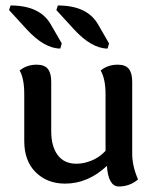

<svg xmlns="http://www.w3.org/2000/svg" viewBox="-20 -655 564 692"><path d="M408.2 17.1Q370.6 17.1 365.2 -57.1Q297.4 6.8 214.4 6.8Q150.4 6.8 108.9 -33.9Q67.4 -74.7 67.4 -147V-315.9Q67.4 -372.1 50.8 -400.9Q76.7 -421.9 112.3 -421.9Q140.6 -421.9 152.6 -406.5Q164.6 -391.1 164.6 -360.4V-182.1Q164.6 -127.9 187.7 -96.4Q210.9 -64.9 255.4 -64.9Q282.2 -64.9 310.3 -76.4Q338.4 -87.9 360.4 -111.3V-315.9Q360.4 -370.1 342.8 -400.9Q368.7 -421.9 404.3 -421.9Q432.6 -421.9 444.6 -406.5Q456.5 -391.1 456.5 -360.4V-100.6Q456.5 -56.6 477.5 -8.3Q447.8 17.1 408.2 17.1ZM197.3 -480Q140.1 -480 76.2 -549.3L12.7 -618.7L18.1 -635.3Q124 -635.3 163.1 -566.9L202.6 -498.5ZM367.7 -480Q310.5 -480 246.6 -549.3L183.1 -618.7L188.5 -635.3Q294.4 -635.3 333.5 -566.9L373 -498.5Z"/></svg>

Font: Bainsley
Style: Regular
Weight: 400
Designer: Paul James MIller
Foundry: High-Logic / Made with FontCreator
Version: Version 1.411;March 28, 2021;FontCreator 13.0.0.2683 64-bit